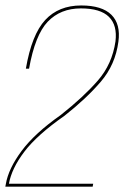

<svg xmlns="http://www.w3.org/2000/svg" viewBox="-36 -700 468 720"><path d="M-16 0H311.5L313.5 -11H-2.5Q7.5 -68 55.2 -131Q103 -194 206 -266Q288.5 -331 342.5 -394.2Q396.5 -457.5 408 -543.5Q417 -609.5 381.8 -644.5Q346.5 -679.5 268.5 -679.5Q184 -679.5 133.5 -625Q83 -570.5 61 -442.5H73Q95.5 -569 143.2 -618.8Q191 -668.5 267.5 -668.5Q340.5 -668.5 372.5 -636.8Q404.5 -605 397 -544.5Q384.5 -459.5 331 -398Q277.5 -336.5 191.5 -268.5Q94 -200 45 -134Q-4 -68 -14 -10.5Z"/></svg>

Font: Anybody Thin
Style: Italic
Weight: 100
Italic angle: -10°
Designer: Tyler Finck
Foundry: Etcetera Type Company
Version: Version 1.114;gftools[0.9.25]